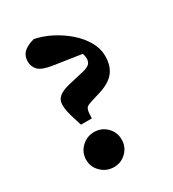

<svg xmlns="http://www.w3.org/2000/svg" viewBox="-170 -769 789 878"><g transform="rotate(-30 224.5 -330.5)"><path d="M171.8 15.2Q133.5 15.2 105.7 -11.8Q77.8 -38.7 77.8 -76.7Q77.8 -115.7 105.7 -142.6Q133.5 -169.6 171.8 -169.6Q211.5 -169.6 238.3 -142.6Q265.1 -115.7 265.1 -76.7Q265.1 -38.7 238.3 -11.8Q211.5 15.2 171.8 15.2ZM391 -446.1Q391 -393.6 365.4 -361.4Q339.8 -329.2 281.2 -311.5L238.1 -298.3Q214 -291.2 206.4 -284.3Q198.7 -277.4 196.6 -256.7L195.1 -228.6H137.9L126.4 -264.8Q117.4 -292.7 113.3 -312.1Q109.2 -331.6 109.2 -348.5Q109.2 -375.6 128.2 -390.9Q147.1 -406.3 188.5 -416L263.7 -433.3Q290.3 -439.4 301.1 -449.4Q312 -459.5 312 -478Q312 -497 300.7 -517.2Q289.5 -537.5 268.6 -564.1L337.9 -500.3L162.3 -526.8Q108.2 -534.8 89.6 -553.7Q71.1 -572.6 71.1 -600Q71.1 -629.5 89.2 -647.2Q107.4 -665 146 -675.6Q190.7 -666.8 234 -644.4Q277.3 -622 312.8 -590.9Q348.3 -559.7 369.7 -522.4Q391 -485 391 -446.1Z"/></g></svg>

Font: Adobe Variable Font Prototype
Style: Regular
Weight: 389
Designer: Frank Grießhammer
Foundry: Adobe
Version: Version 1.004;hotconv 1.0.113;makeotfexe 2.5.65598